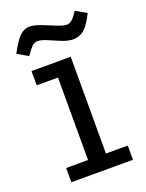

<svg xmlns="http://www.w3.org/2000/svg" viewBox="-128 -722 599 786"><g transform="rotate(-20 172.0 -328.5)"><path d="M43.9 0V-62H139.2V-421.4H46.4V-483.4H217.3V-62H312.5V0ZM58.6 -543.9 12.2 -571.3Q38.1 -620.1 57.1 -638.7Q76.2 -657.2 100.6 -657.2Q121.1 -657.2 149.4 -646.2Q177.7 -635.3 204.8 -623.8Q231.9 -612.3 248 -612.3Q260.7 -612.3 271.7 -622.3Q282.7 -632.3 296.9 -654.8L343.8 -628.4Q323.2 -585.4 302.2 -566.2Q281.2 -546.9 252.4 -546.9Q230.5 -546.9 203.9 -557.6Q177.2 -568.4 152.3 -579.3Q127.4 -590.3 111.3 -590.3Q97.2 -590.3 85.9 -579.1Q74.7 -567.9 58.6 -543.9Z"/></g></svg>

Font: Anaheim Medium
Style: Regular
Weight: 500
Version: Version 2.001